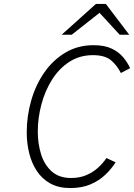

<svg xmlns="http://www.w3.org/2000/svg" viewBox="-20 -941 680 973"><path d="M336 12Q277 12 235 -11.2Q193 -34.5 166.5 -74.8Q140 -115 127.8 -165.5Q115.5 -216 115.5 -270.5Q115.5 -352.5 138 -431.2Q160.5 -510 204.2 -573.2Q248 -636.5 311 -674.2Q374 -712 454.5 -712Q509.5 -712 545.8 -694.8Q582 -677.5 604.2 -650.8Q626.5 -624 639.5 -595.5L592.5 -571Q573 -610 542.2 -635.8Q511.5 -661.5 451 -661.5Q383.5 -661.5 331.2 -627.5Q279 -593.5 243.5 -537Q208 -480.5 189.8 -411.8Q171.5 -343 171.5 -273.5Q171.5 -213 188.2 -159.2Q205 -105.5 242.2 -72.2Q279.5 -39 340.5 -39Q383.5 -39 417.5 -53.5Q451.5 -68 476.8 -91Q502 -114 519.5 -140L566 -118.5Q544.5 -84.5 513 -54.8Q481.5 -25 438 -6.5Q394.5 12 336 12ZM292.5 -765 466 -921H516.5L635 -765H586.5L484.5 -876L343.5 -765Z"/></svg>

Font: Overpass ExtraLight
Style: Italic
Weight: 250
Italic angle: -10°
Designer: Delve Withrington, Dave Bailey, Thomas Jockin
Foundry: Delve Fonts LLC
Version: Version 4.000